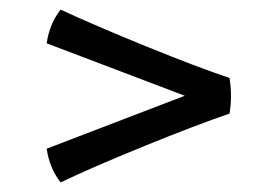

<svg xmlns="http://www.w3.org/2000/svg" viewBox="-20 -465 573 399"><path d="M77 -156 364 -266 77 -375Q83 -416 106 -445Q177 -412 284 -368.5Q391 -325 457 -303Q460 -284 460 -266Q460 -247 457 -229Q387 -205 280 -161.5Q173 -118 106 -86Q83 -115 77 -156Z"/></svg>

Font: Mirza
Style: Regular
Weight: 400
Designer: Arabic design by Kourosh Beigpour, Latin design by Eduardo Tunni, engineering by Lasse Fister
Version: Version 1.0010g